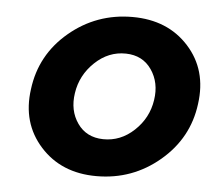

<svg xmlns="http://www.w3.org/2000/svg" viewBox="-42 -515 641 570"><g transform="rotate(5 279.0 -230.0)"><path d="M49 -230Q62 -334 143 -402Q224 -470 331 -470Q436 -470 498.5 -401Q561 -332 547 -230Q534 -127 453 -58.5Q372 10 265 10Q160 10 97.5 -59.5Q35 -129 49 -230ZM180 -230Q172 -178 198.5 -140Q225 -102 275 -101Q327 -100 367.5 -138Q408 -176 416 -230Q424 -282 397.5 -320.5Q371 -359 321 -360Q269 -361 228.5 -322.5Q188 -284 180 -230Z"/></g></svg>

Font: Jost* 600 Semi
Style: Italic
Weight: 600
Italic angle: -10°
Version: Version 3.500